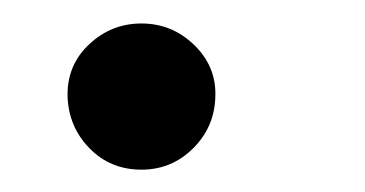

<svg xmlns="http://www.w3.org/2000/svg" viewBox="-20 -141 316 166"><path d="M102.3 5.7Q75.3 5.7 57.2 -13Q39.1 -31.6 38.4 -58.2Q38 -84.9 57.2 -102.8Q76.3 -120.7 102.3 -120.7Q128.6 -120.7 147.7 -102.3Q166.9 -83.8 166.2 -58.2Q165.8 -31.6 147.2 -13Q128.6 5.7 102.3 5.7Z"/></svg>

Font: Inter UI
Style: Italic
Weight: 400
Italic angle: -9.39999°
Designer: Rasmus Andersson
Foundry: rsms
Version: 3.2;8d6f07862